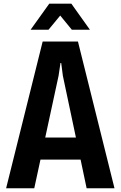

<svg xmlns="http://www.w3.org/2000/svg" viewBox="-20 -1006 644 1026"><path d="M301.8 -922.9 363.8 -847.2H460.4L361.3 -986.3H243.2L143.6 -847.2H239.3ZM442.9 0H591.8L396.5 -784.2H208L12.7 0H163.1L196.3 -153.3H410.6ZM221.7 -271 293 -601.1 303.2 -669.4H307.1L315.9 -601.1L385.7 -271Z"/></svg>

Font: Decalotype SemiBold
Style: Regular
Weight: 600
Designer: Alfredo Marco Pradil
Foundry: Alfredo Marco Pradil
Version: Version 1.0